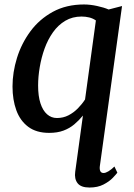

<svg xmlns="http://www.w3.org/2000/svg" viewBox="-20 -584 600 859"><path d="M426.5 160.5Q425 174 429 182Q433 190 443.5 190Q452.5 190 465 182.5Q477.5 175 492 161L505 188.5Q500 195.5 484.5 211.8Q469 228 443 241.5Q417 255 380.5 255Q342 255 327 235.5Q312 216 316.5 184.5L351 -67Q333.5 -45.5 312.5 -27.8Q291.5 -10 264.2 0.2Q237 10.5 200 10.5Q142.5 10.5 106.2 -16.8Q70 -44 53 -90.8Q36 -137.5 36 -197Q36 -260.5 56 -325Q76 -389.5 116 -443.8Q156 -498 216.2 -531Q276.5 -564 356 -564Q383.5 -564 414.5 -557.2Q445.5 -550.5 466 -541.5L526 -557ZM409 -492.5Q395.5 -502 379 -506Q362.5 -510 345 -510Q304 -510 272 -491Q240 -472 217 -439.5Q194 -407 179.5 -366.8Q165 -326.5 157.8 -283.5Q150.5 -240.5 150.5 -201Q150.5 -154 161 -121.8Q171.5 -89.5 190.5 -72.8Q209.5 -56 234.5 -56Q263 -56 286.2 -68Q309.5 -80 328.2 -99Q347 -118 360.5 -139Z"/></svg>

Font: Merriweather 28pt Medium
Style: Italic
Weight: 500
Italic angle: -7.8°
Version: Version 2.101